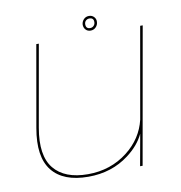

<svg xmlns="http://www.w3.org/2000/svg" viewBox="-77 -742 774 820"><g transform="rotate(-10 310.0 -332.0)"><path d="M466 0 488.5 -124.5 490.5 -136.5Q468 -88.5 417.5 -50.5Q343 6 241.5 6Q132.5 6 84.5 -54.8Q36.5 -115.5 58 -237.5L120 -590.5H131L68.5 -236.5Q48 -119 94.2 -62Q140.5 -5 241.5 -5Q340.5 -5 414.5 -63Q482 -116 501 -195.5L570.5 -590.5H581.5L477 0ZM359 -607Q345.5 -607 337.2 -616.2Q329 -625.5 329.5 -639Q330.5 -651.5 339.5 -660.8Q348.5 -670 362 -670Q375.5 -670 384 -660.8Q392.5 -651.5 391.5 -639Q391 -626 381.8 -616.5Q372.5 -607 359 -607ZM359 -618Q367.5 -618 373.8 -624Q380 -630 380.5 -639Q381.5 -659 362 -659Q353.5 -659 347.2 -653.5Q341 -648 340.5 -639Q339.5 -618 359 -618Z"/></g></svg>

Font: Anybody ExtraExpanded Thin
Style: Italic
Weight: 100
Width: 8
Italic angle: -10°
Designer: Tyler Finck
Foundry: Etcetera Type Company
Version: Version 1.010; ttfautohint (v1.8.3) -l 8 -r 50 -G 200 -x 14 